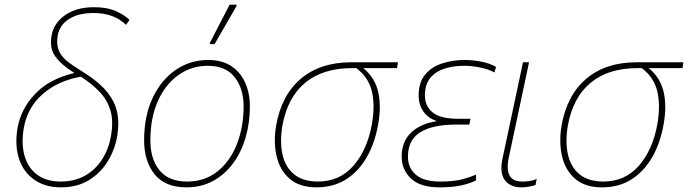

<svg xmlns="http://www.w3.org/2000/svg" viewBox="-20 -796 2960 826"><path d="M242 10Q175 10 128.5 -22Q82 -54 62.5 -111Q43 -168 55 -243Q69 -327 131 -392Q193 -457 300 -482Q244 -517 218 -553Q192 -589 202 -643Q211 -696 259.5 -730.5Q308 -765 385 -765Q441 -765 479 -748Q517 -731 537 -710L522 -689Q471 -740 382 -740Q317 -740 276.5 -714Q236 -688 228 -642Q222 -604 233 -578.5Q244 -553 268 -533.5Q292 -514 325 -494Q398 -450 435.5 -406.5Q473 -363 483.5 -315Q494 -267 484 -209Q474 -152 443.5 -102Q413 -52 362.5 -21Q312 10 242 10ZM241 -15Q302 -15 347 -41Q392 -67 420 -111.5Q448 -156 457 -209Q469 -275 455 -321Q441 -367 408 -401.5Q375 -436 328 -466Q230 -449 163.5 -391Q97 -333 82 -243Q71 -176 86 -124.5Q101 -73 140.5 -44Q180 -15 241 -15Z M782 10Q690 10 645 -46.5Q600 -103 600 -192Q600 -297 636.5 -374.5Q673 -452 735.5 -495Q798 -538 876 -538Q935 -538 974.5 -512Q1014 -486 1034.5 -441Q1055 -396 1055 -338Q1055 -267 1036.5 -204Q1018 -141 982.5 -93Q947 -45 896.5 -17.5Q846 10 782 10ZM785 -15Q861 -15 915.5 -58.5Q970 -102 999 -175.5Q1028 -249 1028 -339Q1028 -415 989.5 -464Q951 -513 874 -513Q804 -513 748 -473.5Q692 -434 659.5 -362Q627 -290 627 -192Q627 -111 666.5 -63Q706 -15 785 -15ZM882 -606 883 -612 968 -776H998L997 -769L903 -606Z M1342 10Q1268 10 1225.5 -27.5Q1183 -65 1169.5 -126Q1156 -187 1168 -256Q1191 -387 1274.5 -457.5Q1358 -528 1490 -528H1692L1688 -503H1543Q1593 -462 1607 -400.5Q1621 -339 1607 -262Q1593 -181 1558 -120Q1523 -59 1469 -24.5Q1415 10 1342 10ZM1348 -15Q1441 -15 1500.5 -83Q1560 -151 1580 -262Q1594 -341 1580 -402Q1566 -463 1513 -503H1496Q1369 -503 1293 -440Q1217 -377 1195 -256Q1183 -185 1195.5 -130.5Q1208 -76 1246 -45.5Q1284 -15 1348 -15Z M1871 10Q1788 10 1748 -28Q1708 -66 1708 -122Q1708 -187 1748.5 -225.5Q1789 -264 1856 -274L1857 -276Q1821 -288 1801 -317Q1781 -346 1781 -384Q1781 -443 1810 -476.5Q1839 -510 1884.5 -524Q1930 -538 1978 -538Q2015 -538 2052 -530.5Q2089 -523 2114 -508L2107 -484Q2086 -497 2048 -505Q2010 -513 1978 -513Q1930 -513 1891.5 -500.5Q1853 -488 1830.5 -460Q1808 -432 1808 -385Q1808 -340 1841 -312.5Q1874 -285 1953 -285H2004L1999 -260H1941Q1841 -260 1788 -227Q1735 -194 1735 -122Q1735 -73 1769.5 -44Q1804 -15 1873 -15Q1923 -15 1957 -22Q1991 -29 2028 -45V-20Q2003 -7 1965 1.5Q1927 10 1871 10Z M2221 10Q2185 10 2161 -11Q2137 -32 2137 -75Q2137 -83 2138 -91.5Q2139 -100 2141 -110L2230 -528H2256L2168 -114Q2166 -104 2165 -95.5Q2164 -87 2164 -79Q2164 -15 2226 -15Q2241 -15 2257 -17Q2273 -19 2289 -26L2284 0Q2271 4 2255.5 7Q2240 10 2221 10Z M2570 10Q2496 10 2453.5 -27.5Q2411 -65 2397.5 -126Q2384 -187 2396 -256Q2419 -387 2502.5 -457.5Q2586 -528 2718 -528H2920L2916 -503H2771Q2821 -462 2835 -400.5Q2849 -339 2835 -262Q2821 -181 2786 -120Q2751 -59 2697 -24.5Q2643 10 2570 10ZM2576 -15Q2669 -15 2728.5 -83Q2788 -151 2808 -262Q2822 -341 2808 -402Q2794 -463 2741 -503H2724Q2597 -503 2521 -440Q2445 -377 2423 -256Q2411 -185 2423.5 -130.5Q2436 -76 2474 -45.5Q2512 -15 2576 -15Z"/></svg>

Font: Noto Sans Thin
Style: Italic
Weight: 100
Italic angle: -12°
Designer: Monotype Design Team
Foundry: Monotype Imaging Inc.
Version: Version 2.013; ttfautohint (v1.8.4.7-5d5b)